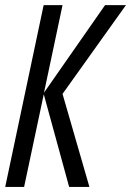

<svg xmlns="http://www.w3.org/2000/svg" viewBox="-20 -734 515 754"><path d="M0.5 0 151.4 -713.9H225.6L152.8 -370.1L392.6 -713.9H474.6L225.6 -365.2L331.1 0H251.5L151.9 -363.8L74.7 0Z"/></svg>

Font: Open Sans Condensed
Style: Italic
Weight: 400
Width: 3
Italic angle: -12°
Designer: Monotype Design Team
Foundry: Monotype Imaging Inc.
Version: Version 3.000